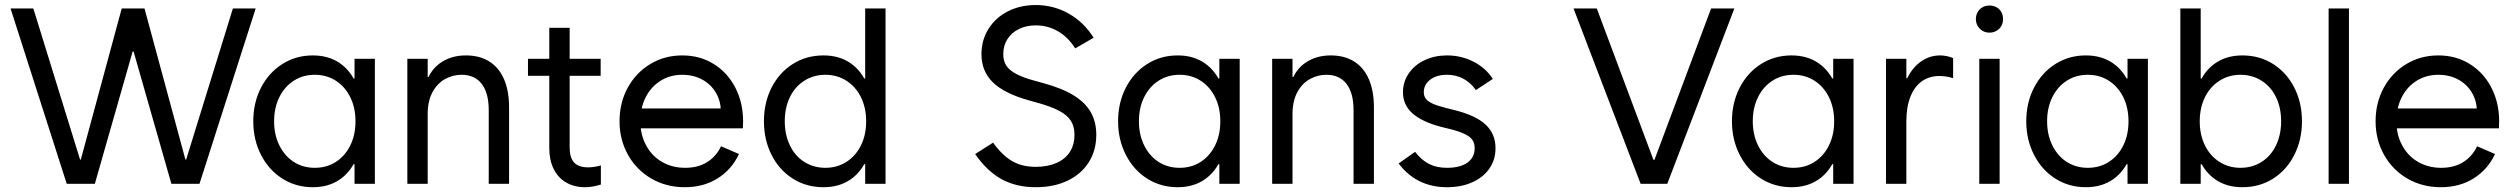

<svg xmlns="http://www.w3.org/2000/svg" viewBox="-20 -741 10137 774"><path d="M22.5 -707H114.3L333 0L279.3 -97.7H333V0H249ZM470.7 -707H540L551.8 -663.1V-533.2H481.4L551.8 -663.1L362.3 0H279.3ZM481.4 -663.1 493.2 -707H562.5L753.9 0L700.2 -97.7H753.9V0H670.9ZM918.9 -707H1010.7L784.2 0H700.2Z M1241.2 13.7Q1172.9 13.7 1118.2 -21Q1063.5 -55.7 1032.2 -116.7Q1001 -177.7 1001 -252Q1001 -327.1 1032.2 -387.7Q1063.5 -448.2 1118.2 -482.9Q1172.9 -517.6 1241.2 -517.6Q1304.7 -517.6 1350.1 -486.3Q1395.5 -455.1 1419.4 -395.5Q1443.4 -335.9 1443.4 -252L1393.6 -424.8H1455.1V-79.1H1393.6L1443.4 -252Q1443.4 -168 1419.4 -108.4Q1395.5 -48.8 1350.1 -17.6Q1304.7 13.7 1241.2 13.7ZM1413.1 -252Q1413.1 -306.6 1392.1 -349.1Q1371.1 -391.6 1334 -415.5Q1296.9 -439.5 1249 -439.5Q1201.2 -439.5 1164.1 -415.5Q1127 -391.6 1106 -349.1Q1085 -306.6 1085 -252Q1085 -198.2 1106 -155.3Q1127 -112.3 1164.1 -88.4Q1201.2 -64.5 1249 -64.5Q1296.9 -64.5 1334 -88.4Q1371.1 -112.3 1392.1 -154.8Q1413.1 -197.3 1413.1 -252ZM1409.2 0V-101.6L1430.7 -252L1409.2 -385.7V-503.9H1491.2V0Z M1622.1 -503.9H1704.1V0H1622.1ZM1840.8 -439.5Q1804.7 -439.5 1773.4 -421.9Q1742.2 -404.3 1723.1 -368.7Q1704.1 -333 1704.1 -281.2L1692.4 -359.4V-430.7H1719.7L1692.4 -359.4Q1692.4 -406.2 1713.4 -441.9Q1734.4 -477.5 1772 -497.6Q1809.6 -517.6 1858.4 -517.6Q1914.1 -517.6 1953.1 -492.7Q1992.2 -467.8 2012.2 -420.9Q2032.2 -374 2032.2 -308.6V0H1950.2V-296.9Q1950.2 -366.2 1921.9 -402.8Q1893.6 -439.5 1840.8 -439.5Z M2108.4 -503.9H2401.4V-435.5H2108.4ZM2194.3 -143.6V-628.9H2276.4V-146.5Q2276.4 -105.5 2294.4 -85.9Q2312.5 -66.4 2350.6 -66.4Q2376 -66.4 2402.3 -74.2V2.9Q2368.2 13.7 2338.9 13.7Q2294.9 13.7 2262.2 -5.4Q2229.5 -24.4 2211.9 -60.1Q2194.3 -95.7 2194.3 -143.6Z M2477.5 -252Q2477.5 -327.1 2510.7 -387.7Q2543.9 -448.2 2601.6 -482.9Q2659.2 -517.6 2730.5 -517.6Q2801.8 -517.6 2857.4 -482.9Q2913.1 -448.2 2944.3 -387.7Q2975.6 -327.1 2975.6 -252Q2975.6 -242.2 2974.6 -223.6H2543.9V-303.7H2893.6L2885.7 -293Q2885.7 -334 2865.7 -367.7Q2845.7 -401.4 2810.5 -420.4Q2775.4 -439.5 2730.5 -439.5Q2681.6 -439.5 2643.1 -415.5Q2604.5 -391.6 2583 -349.1Q2561.5 -306.6 2561.5 -252Q2561.5 -197.3 2585 -154.3Q2608.4 -111.3 2649.4 -87.9Q2690.4 -64.5 2742.2 -64.5Q2793.9 -64.5 2830.6 -87.4Q2867.2 -110.4 2886.7 -151.4L2959 -120.1Q2929.7 -57.6 2873 -22Q2816.4 13.7 2740.2 13.7Q2666 13.7 2606 -21Q2545.9 -55.7 2511.7 -116.7Q2477.5 -177.7 2477.5 -252Z M3549.8 -707H3467.8V-385.7L3489.3 -252L3467.8 -101.6V0H3549.8ZM3452.1 -79.1H3513.7V-424.8H3452.1L3502 -252Q3502 -335.9 3478 -395.5Q3454.1 -455.1 3408.7 -486.3Q3363.3 -517.6 3299.8 -517.6Q3230.5 -517.6 3175.8 -482.9Q3121.1 -448.2 3090.3 -387.7Q3059.6 -327.1 3059.6 -252Q3059.6 -177.7 3090.3 -116.7Q3121.1 -55.7 3175.8 -21Q3230.5 13.7 3299.8 13.7Q3363.3 13.7 3408.7 -17.6Q3454.1 -48.8 3478 -108.4Q3502 -168 3502 -252ZM3143.6 -252Q3143.6 -306.6 3164.1 -349.1Q3184.6 -391.6 3222.2 -415.5Q3259.8 -439.5 3307.6 -439.5Q3354.5 -439.5 3392.1 -415.5Q3429.7 -391.6 3450.7 -349.1Q3471.7 -306.6 3471.7 -252Q3471.7 -197.3 3450.7 -154.8Q3429.7 -112.3 3392.1 -88.4Q3354.5 -64.5 3307.6 -64.5Q3259.8 -64.5 3222.2 -88.4Q3184.6 -112.3 3164.1 -155.3Q3143.6 -198.2 3143.6 -252Z M3911.1 -120.1 3983.4 -166Q4020.5 -114.3 4060.5 -91.3Q4100.6 -68.4 4155.3 -68.4Q4203.1 -68.4 4238.8 -84Q4274.4 -99.6 4293 -128.9Q4311.5 -158.2 4311.5 -197.3Q4311.5 -230.5 4297.4 -253.4Q4283.2 -276.4 4250.5 -293.9Q4217.8 -311.5 4161.1 -327.1L4126 -336.9Q4028.3 -364.3 3982.4 -409.2Q3936.5 -454.1 3936.5 -522.5Q3936.5 -579.1 3964.8 -624.5Q3993.2 -669.9 4043 -695.3Q4092.8 -720.7 4155.3 -720.7Q4227.5 -720.7 4288.6 -686Q4349.6 -651.4 4388.7 -588.9L4314.5 -545.9Q4285.2 -591.8 4244.6 -615.2Q4204.1 -638.7 4155.3 -638.7Q4117.2 -638.7 4087.4 -624Q4057.6 -609.4 4041 -583Q4024.4 -556.6 4024.4 -522.5Q4024.4 -495.1 4036.6 -476.6Q4048.8 -458 4075.7 -443.4Q4102.5 -428.7 4149.4 -416L4184.6 -406.2Q4260.7 -385.7 4307.6 -356.9Q4354.5 -328.1 4377 -289.1Q4399.4 -250 4399.4 -197.3Q4399.4 -134.8 4369.1 -86.9Q4338.9 -39.1 4283.7 -12.7Q4228.5 13.7 4155.3 13.7Q4076.2 13.7 4017.1 -19Q3958 -51.8 3911.1 -120.1Z M4727.5 13.7Q4659.2 13.7 4604.5 -21Q4549.8 -55.7 4518.6 -116.7Q4487.3 -177.7 4487.3 -252Q4487.3 -327.1 4518.6 -387.7Q4549.8 -448.2 4604.5 -482.9Q4659.2 -517.6 4727.5 -517.6Q4791 -517.6 4836.4 -486.3Q4881.8 -455.1 4905.8 -395.5Q4929.7 -335.9 4929.7 -252L4879.9 -424.8H4941.4V-79.1H4879.9L4929.7 -252Q4929.7 -168 4905.8 -108.4Q4881.8 -48.8 4836.4 -17.6Q4791 13.7 4727.5 13.7ZM4899.4 -252Q4899.4 -306.6 4878.4 -349.1Q4857.4 -391.6 4820.3 -415.5Q4783.2 -439.5 4735.4 -439.5Q4687.5 -439.5 4650.4 -415.5Q4613.3 -391.6 4592.3 -349.1Q4571.3 -306.6 4571.3 -252Q4571.3 -198.2 4592.3 -155.3Q4613.3 -112.3 4650.4 -88.4Q4687.5 -64.5 4735.4 -64.5Q4783.2 -64.5 4820.3 -88.4Q4857.4 -112.3 4878.4 -154.8Q4899.4 -197.3 4899.4 -252ZM4895.5 0V-101.6L4917 -252L4895.5 -385.7V-503.9H4977.5V0Z M5108.4 -503.9H5190.4V0H5108.4ZM5327.1 -439.5Q5291 -439.5 5259.8 -421.9Q5228.5 -404.3 5209.5 -368.7Q5190.4 -333 5190.4 -281.2L5178.7 -359.4V-430.7H5206.1L5178.7 -359.4Q5178.7 -406.2 5199.7 -441.9Q5220.7 -477.5 5258.3 -497.6Q5295.9 -517.6 5344.7 -517.6Q5400.4 -517.6 5439.5 -492.7Q5478.5 -467.8 5498.5 -420.9Q5518.6 -374 5518.6 -308.6V0H5436.5V-296.9Q5436.5 -366.2 5408.2 -402.8Q5379.9 -439.5 5327.1 -439.5Z M5618.2 -82 5684.6 -128.9Q5710 -95.7 5740.7 -80.1Q5771.5 -64.5 5813.5 -64.5Q5866.2 -64.5 5895.5 -85.4Q5924.8 -106.4 5924.8 -143.6Q5924.8 -164.1 5915 -177.7Q5905.3 -191.4 5881.8 -202.1Q5858.4 -212.9 5817.4 -222.7L5790 -229.5Q5711.9 -250 5673.8 -284.2Q5635.7 -318.4 5635.7 -369.1Q5635.7 -411.1 5659.2 -445.3Q5682.6 -479.5 5723.1 -498.5Q5763.7 -517.6 5813.5 -517.6Q5870.1 -517.6 5919.4 -492.7Q5968.8 -467.8 5998 -422.9L5929.7 -377.9Q5908.2 -408.2 5878.9 -423.8Q5849.6 -439.5 5813.5 -439.5Q5771.5 -439.5 5745.6 -419.9Q5719.7 -400.4 5719.7 -369.1Q5719.7 -353.5 5728 -342.8Q5736.3 -332 5755.4 -323.2Q5774.4 -314.5 5809.6 -305.7L5836.9 -298.8Q5926.8 -277.3 5967.8 -239.7Q6008.8 -202.1 6008.8 -143.6Q6008.8 -97.7 5984.4 -62Q5960 -26.4 5915.5 -6.3Q5871.1 13.7 5813.5 13.7Q5752 13.7 5703.1 -10.3Q5654.3 -34.2 5618.2 -82Z M6323.2 -707H6417L6681.6 0L6629.9 -96.7H6681.6V0H6593.8ZM6877.9 -707H6971.7L6701.2 0H6613.3Z M7202.1 13.7Q7133.8 13.7 7079.1 -21Q7024.4 -55.7 6993.2 -116.7Q6961.9 -177.7 6961.9 -252Q6961.9 -327.1 6993.2 -387.7Q7024.4 -448.2 7079.1 -482.9Q7133.8 -517.6 7202.1 -517.6Q7265.6 -517.6 7311 -486.3Q7356.4 -455.1 7380.4 -395.5Q7404.3 -335.9 7404.3 -252L7354.5 -424.8H7416V-79.1H7354.5L7404.3 -252Q7404.3 -168 7380.4 -108.4Q7356.4 -48.8 7311 -17.6Q7265.6 13.7 7202.1 13.7ZM7374 -252Q7374 -306.6 7353 -349.1Q7332 -391.6 7294.9 -415.5Q7257.8 -439.5 7210 -439.5Q7162.1 -439.5 7125 -415.5Q7087.9 -391.6 7066.9 -349.1Q7045.9 -306.6 7045.9 -252Q7045.9 -198.2 7066.9 -155.3Q7087.9 -112.3 7125 -88.4Q7162.1 -64.5 7210 -64.5Q7257.8 -64.5 7294.9 -88.4Q7332 -112.3 7353 -154.8Q7374 -197.3 7374 -252ZM7370.1 0V-101.6L7391.6 -252L7370.1 -385.7V-503.9H7452.1V0Z M7583 -503.9H7665V0H7583ZM7650.4 -341.8V-425.8H7680.7L7650.4 -341.8Q7650.4 -389.6 7670.9 -430.2Q7691.4 -470.7 7725.6 -494.1Q7759.8 -517.6 7800.8 -517.6Q7828.1 -517.6 7853.5 -506.8V-425.8Q7826.2 -434.6 7798.8 -434.6Q7756.8 -434.6 7727.1 -413.1Q7697.3 -391.6 7681.2 -350.6Q7665 -309.6 7665 -252Z M7959 -503.9H8041V0H7959ZM7945.3 -664.1Q7945.3 -679.7 7952.6 -692.4Q7960 -705.1 7972.2 -711.9Q7984.4 -718.8 8000 -718.8Q8015.6 -718.8 8028.3 -711.9Q8041 -705.1 8047.9 -692.4Q8054.7 -679.7 8054.7 -664.1Q8054.7 -648.4 8047.9 -636.2Q8041 -624 8028.3 -616.7Q8015.6 -609.4 8000 -609.4Q7984.4 -609.4 7972.2 -616.7Q7960 -624 7952.6 -636.2Q7945.3 -648.4 7945.3 -664.1Z M8388.7 13.7Q8320.3 13.7 8265.6 -21Q8210.9 -55.7 8179.7 -116.7Q8148.4 -177.7 8148.4 -252Q8148.4 -327.1 8179.7 -387.7Q8210.9 -448.2 8265.6 -482.9Q8320.3 -517.6 8388.7 -517.6Q8452.1 -517.6 8497.6 -486.3Q8543 -455.1 8566.9 -395.5Q8590.8 -335.9 8590.8 -252L8541 -424.8H8602.5V-79.1H8541L8590.8 -252Q8590.8 -168 8566.9 -108.4Q8543 -48.8 8497.6 -17.6Q8452.1 13.7 8388.7 13.7ZM8560.5 -252Q8560.5 -306.6 8539.6 -349.1Q8518.6 -391.6 8481.4 -415.5Q8444.3 -439.5 8396.5 -439.5Q8348.6 -439.5 8311.5 -415.5Q8274.4 -391.6 8253.4 -349.1Q8232.4 -306.6 8232.4 -252Q8232.4 -198.2 8253.4 -155.3Q8274.4 -112.3 8311.5 -88.4Q8348.6 -64.5 8396.5 -64.5Q8444.3 -64.5 8481.4 -88.4Q8518.6 -112.3 8539.6 -154.8Q8560.5 -197.3 8560.5 -252ZM8556.6 0V-101.6L8578.1 -252L8556.6 -385.7V-503.9H8638.7V0Z M8769.5 -707H8851.6V-385.7L8830.1 -252L8851.6 -101.6V0H8769.5ZM8867.2 -79.1H8805.7V-424.8H8867.2L8817.4 -252Q8817.4 -335.9 8841.3 -395.5Q8865.2 -455.1 8910.6 -486.3Q8956.1 -517.6 9019.5 -517.6Q9088.9 -517.6 9143.6 -482.9Q9198.2 -448.2 9229 -387.7Q9259.8 -327.1 9259.8 -252Q9259.8 -177.7 9229 -116.7Q9198.2 -55.7 9143.6 -21Q9088.9 13.7 9019.5 13.7Q8956.1 13.7 8910.6 -17.6Q8865.2 -48.8 8841.3 -108.4Q8817.4 -168 8817.4 -252ZM9175.8 -252Q9175.8 -306.6 9155.3 -349.1Q9134.8 -391.6 9097.2 -415.5Q9059.6 -439.5 9011.7 -439.5Q8964.8 -439.5 8927.2 -415.5Q8889.6 -391.6 8868.7 -349.1Q8847.7 -306.6 8847.7 -252Q8847.7 -197.3 8868.7 -154.8Q8889.6 -112.3 8927.2 -88.4Q8964.8 -64.5 9011.7 -64.5Q9059.6 -64.5 9097.2 -88.4Q9134.8 -112.3 9155.3 -155.3Q9175.8 -198.2 9175.8 -252Z M9367.2 -707H9449.2V0H9367.2Z M9556.6 -252Q9556.6 -327.1 9589.8 -387.7Q9623 -448.2 9680.7 -482.9Q9738.3 -517.6 9809.6 -517.6Q9880.9 -517.6 9936.5 -482.9Q9992.2 -448.2 10023.4 -387.7Q10054.7 -327.1 10054.7 -252Q10054.7 -242.2 10053.7 -223.6H9623V-303.7H9972.7L9964.8 -293Q9964.8 -334 9944.8 -367.7Q9924.8 -401.4 9889.6 -420.4Q9854.5 -439.5 9809.6 -439.5Q9760.7 -439.5 9722.2 -415.5Q9683.6 -391.6 9662.1 -349.1Q9640.6 -306.6 9640.6 -252Q9640.6 -197.3 9664.1 -154.3Q9687.5 -111.3 9728.5 -87.9Q9769.5 -64.5 9821.3 -64.5Q9873 -64.5 9909.7 -87.4Q9946.3 -110.4 9965.8 -151.4L10038.1 -120.1Q10008.8 -57.6 9952.1 -22Q9895.5 13.7 9819.3 13.7Q9745.1 13.7 9685.1 -21Q9625 -55.7 9590.8 -116.7Q9556.6 -177.7 9556.6 -252Z"/></svg>

Font: Wanted Sans Variable
Style: Regular
Weight: 400
Designer: Original Design by Kil Hyung-jin and Kang Hanbin, Wanted Lab, Inc; Hangeul from Source Han Sans by Jang Soo-young and Ka
Foundry: Wanted Lab, Inc.
Version: Version 1.003;Glyphs 3.2 (3227)